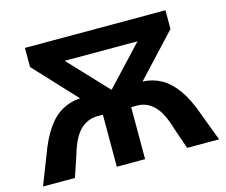

<svg xmlns="http://www.w3.org/2000/svg" viewBox="-99 -835 1143 970"><g transform="rotate(-15 472.5 -350.0)"><path d="M12 0 69 -146Q99 -229 134.5 -280Q170 -331 213.5 -355Q257 -379 307 -382H308L105 -600V-700H840V-602L635 -382H636Q688 -380 732 -355.5Q776 -331 812.5 -280Q849 -229 878 -146L933 0H766L728 -110Q702 -199 664.5 -235.5Q627 -272 577 -272H546V0H398V-272H370Q319 -272 280.5 -236Q242 -200 216 -110L179 0ZM282 -585 472 -383H474L663 -585Z"/></g></svg>

Font: Montserrat Z
Style: Bold
Weight: 700
Designer: Julieta Ulanovsky
Foundry: Julieta Ulanovsky
Version: Version 8.000